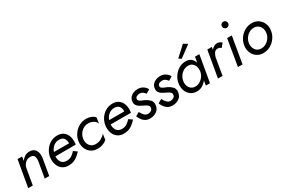

<svg xmlns="http://www.w3.org/2000/svg" viewBox="86 -1803 4246 2896"><g transform="rotate(-30 2209.0 -355.0)"><path d="M380 -280 332 0H410L460 -290Q466 -340 455 -381Q444 -422 414 -446Q384 -470 334 -470Q289 -470 253 -448Q217 -426 191 -391L203 -460H124L44 0H124L173 -286Q186 -330 221 -362.5Q256 -395 307 -394Q357 -393 371.5 -360Q386 -327 380 -280Z M653 -278Q670 -331 712.5 -366Q755 -401 812 -400Q870 -399 894.5 -363.5Q919 -328 916 -278ZM639 -210H992Q994 -216 994.5 -222Q995 -228 996 -234Q1003 -298 985.5 -351.5Q968 -405 926 -437.5Q884 -470 818 -470Q759 -470 709.5 -445Q660 -420 624.5 -376.5Q589 -333 572 -279Q568 -267 566 -255Q564 -243 562 -230Q555 -168 573 -113.5Q591 -59 633.5 -25Q676 9 740 10Q820 11 873 -23Q926 -57 968 -106L908 -148Q880 -114 843 -90Q806 -66 756 -66Q692 -66 664 -108Q636 -150 639 -210Z M1134 -230Q1141 -275 1166 -312.5Q1191 -350 1229.5 -372Q1268 -394 1314 -394Q1364 -394 1402 -371.5Q1440 -349 1456 -311L1470 -411Q1444 -440 1404 -455Q1364 -470 1320 -470Q1252 -470 1195 -437.5Q1138 -405 1100.5 -351Q1063 -297 1054 -230Q1046 -166 1068 -111.5Q1090 -57 1137.5 -23.5Q1185 10 1252 10Q1299 10 1341.5 -5.5Q1384 -21 1415 -48L1429 -148Q1402 -115 1357 -90Q1312 -65 1258 -66Q1213 -67 1183.5 -90Q1154 -113 1141 -150Q1128 -187 1134 -230Z M1615 -278Q1632 -331 1674.5 -366Q1717 -401 1774 -400Q1832 -399 1856.5 -363.5Q1881 -328 1878 -278ZM1601 -210H1954Q1956 -216 1956.5 -222Q1957 -228 1958 -234Q1965 -298 1947.5 -351.5Q1930 -405 1888 -437.5Q1846 -470 1780 -470Q1721 -470 1671.5 -445Q1622 -420 1586.5 -376.5Q1551 -333 1534 -279Q1530 -267 1528 -255Q1526 -243 1524 -230Q1517 -168 1535 -113.5Q1553 -59 1595.5 -25Q1638 9 1702 10Q1782 11 1835 -23Q1888 -57 1930 -106L1870 -148Q1842 -114 1805 -90Q1768 -66 1718 -66Q1654 -66 1626 -108Q1598 -150 1601 -210Z M2062 -162 1996 -124Q2016 -69 2057.5 -29.5Q2099 10 2162 10Q2231 10 2280 -24.5Q2329 -59 2336 -127Q2342 -181 2309.5 -215Q2277 -249 2232 -270Q2212 -279 2187.5 -288.5Q2163 -298 2147 -312Q2131 -326 2134 -348Q2138 -374 2162.5 -385Q2187 -396 2214 -396Q2242 -396 2265 -379.5Q2288 -363 2303 -340L2370 -379Q2350 -420 2310.5 -445Q2271 -470 2220 -470Q2181 -470 2145.5 -456.5Q2110 -443 2086.5 -416Q2063 -389 2058 -348Q2053 -309 2068.5 -283.5Q2084 -258 2111 -241.5Q2138 -225 2168 -211Q2190 -201 2211 -189.5Q2232 -178 2244.5 -162Q2257 -146 2253 -122Q2249 -94 2224 -80Q2199 -66 2170 -66Q2134 -67 2107 -96Q2080 -125 2062 -162Z M2453 -162 2387 -124Q2407 -69 2448.5 -29.5Q2490 10 2553 10Q2622 10 2671 -24.5Q2720 -59 2727 -127Q2733 -181 2700.5 -215Q2668 -249 2623 -270Q2603 -279 2578.5 -288.5Q2554 -298 2538 -312Q2522 -326 2525 -348Q2529 -374 2553.5 -385Q2578 -396 2605 -396Q2633 -396 2656 -379.5Q2679 -363 2694 -340L2761 -379Q2741 -420 2701.5 -445Q2662 -470 2611 -470Q2572 -470 2536.5 -456.5Q2501 -443 2477.5 -416Q2454 -389 2449 -348Q2444 -309 2459.5 -283.5Q2475 -258 2502 -241.5Q2529 -225 2559 -211Q2581 -201 2602 -189.5Q2623 -178 2635.5 -162Q2648 -146 2644 -122Q2640 -94 2615 -80Q2590 -66 2561 -66Q2525 -67 2498 -96Q2471 -125 2453 -162Z M2797 -230Q2788 -165 2808 -110.5Q2828 -56 2872.5 -23Q2917 10 2982 10Q3035 10 3078.5 -16Q3122 -42 3152 -84L3138 0H3210L3290 -460H3214L3198 -364Q3183 -411 3149 -440Q3115 -469 3058 -470Q2993 -471 2937.5 -439Q2882 -407 2844.5 -352.5Q2807 -298 2797 -230ZM2877 -230Q2885 -277 2911 -314.5Q2937 -352 2976 -373.5Q3015 -395 3060 -394Q3099 -393 3126.5 -370Q3154 -347 3166 -310.5Q3178 -274 3172 -230Q3165 -184 3139 -147Q3113 -110 3075.5 -88Q3038 -66 2998 -66Q2954 -66 2924.5 -88.5Q2895 -111 2882.5 -148Q2870 -185 2877 -230ZM3223 -678 3154 -720 2982 -562 3024 -531Z M3629 -372 3681 -436Q3663 -453 3644 -461.5Q3625 -470 3601 -470Q3573 -470 3546.5 -454.5Q3520 -439 3500 -414L3508 -460H3429L3349 0H3429L3479 -295Q3488 -334 3509.5 -365Q3531 -396 3573 -395Q3590 -395 3603 -389Q3616 -383 3629 -372Z M3793 -650Q3793 -628 3809 -612Q3825 -596 3847 -596Q3870 -596 3885.5 -612Q3901 -628 3901 -650Q3901 -673 3885.5 -688.5Q3870 -704 3847 -704Q3825 -704 3809 -688.5Q3793 -673 3793 -650ZM3774 -460 3697 0H3777L3855 -460Z M3941 -230Q3933 -166 3955 -111.5Q3977 -57 4024 -23.5Q4071 10 4138 10Q4206 10 4263 -22.5Q4320 -55 4357.5 -109.5Q4395 -164 4404 -230Q4413 -294 4390.5 -348.5Q4368 -403 4321 -436.5Q4274 -470 4207 -470Q4140 -470 4082.5 -437.5Q4025 -405 3987.5 -350.5Q3950 -296 3941 -230ZM4020 -230Q4027 -275 4052.5 -312.5Q4078 -350 4116.5 -372Q4155 -394 4200 -394Q4245 -394 4275 -370.5Q4305 -347 4318 -310Q4331 -273 4325 -230Q4318 -185 4292.5 -148Q4267 -111 4228.5 -88.5Q4190 -66 4144 -66Q4099 -66 4069.5 -89.5Q4040 -113 4027 -150.5Q4014 -188 4020 -230Z"/></g></svg>

Font: Jost* 400 Book Italic
Style: Italic
Weight: 400
Italic angle: -10°
Version: Version 3.200; ttfautohint (v0.97) -l 8 -r 50 -G 200 -x 14 -